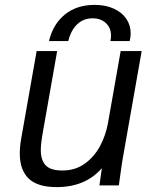

<svg xmlns="http://www.w3.org/2000/svg" viewBox="-20 -759 640 786"><path d="M367.5 -739Q411.5 -739 445 -724Q478.5 -709 496.8 -682.5Q515 -656 515 -622Q515 -608.5 511 -591H432Q434.5 -603.5 434.5 -613Q434.5 -644.5 413.8 -664.2Q393 -684 359 -684Q322 -684 296.2 -659.8Q270.5 -635.5 259.5 -591H180.5Q197 -660 245.5 -699.5Q294 -739 367.5 -739ZM61 -130.5Q61 -159.5 67 -193L130 -550H214L156 -221Q147 -171.5 147 -144.5Q147 -104 166.8 -82.5Q186.5 -61 235.5 -61Q288 -61 327 -89Q366 -117 389.5 -161Q413 -205 422 -255L474 -550H560L483.5 -116Q479 -92 472 -39.5L466.5 0H387L397 -70.5Q329.5 7 212 7Q133.5 7 97.2 -28.2Q61 -63.5 61 -130.5Z"/></svg>

Font: JuliaMono
Style: Italic
Weight: 400
Italic angle: -9°
Monospace: yes
Designer: cormullion
Foundry: corm
Version: Version 0.057; ttfautohint (v1.8.4)